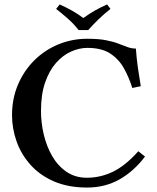

<svg xmlns="http://www.w3.org/2000/svg" viewBox="-20 -832 706 862"><path d="M371 10Q286 10 222.5 -17.5Q159 -45 117 -92Q75 -139 54.5 -197Q34 -255 34 -315Q34 -389 60.5 -451.5Q87 -514 133.5 -560.5Q180 -607 241.5 -632.5Q303 -658 372 -658Q422 -658 455.5 -651.5Q489 -645 512 -636Q535 -627 553 -620.5Q571 -614 590 -614Q593 -571 599 -528.5Q605 -486 612 -445L574 -437Q559 -485 536 -526Q513 -567 474.5 -592Q436 -617 372 -617Q336 -617 299 -600.5Q262 -584 231.5 -549.5Q201 -515 182.5 -461.5Q164 -408 164 -334Q164 -281 176.5 -228Q189 -175 214.5 -131Q240 -87 279 -60.5Q318 -34 370 -34Q431 -34 487 -61Q543 -88 601 -153L631 -129Q580 -62 515.5 -26Q451 10 371 10ZM333 -697Q311 -725 285 -748Q259 -771 232 -792L248 -812Q277 -799 303 -784.5Q329 -770 354 -751Q382 -771 407.5 -785.5Q433 -800 461 -812L476 -792Q448 -770 423.5 -746.5Q399 -723 376 -697Z"/></svg>

Font: Libertinus Serif SemiBold
Style: Regular
Weight: 600
Designer: Philipp H. Poll, Khaled Hosny
Foundry: Caleb Maclennan
Version: Version 7.051;RELEASE